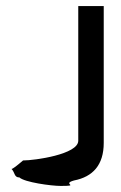

<svg xmlns="http://www.w3.org/2000/svg" viewBox="-20 -795 400 633"><path d="M18 -238C30 -226 26 -210 44 -210C61 -194 149 -182 180 -182C247 -182 181 -188 224 -200C286 -212 322 -251 322 -324V-775H238V-331C238 -286 94 -266 56 -266C35 -248 22 -238 18 -238Z"/></svg>

Font: bitstorm
Style: sucn
Weight: 400
Version: Version 0.2